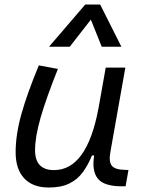

<svg xmlns="http://www.w3.org/2000/svg" viewBox="-20 -815 626 845"><path d="M194.8 10.3Q124.5 10.3 86.7 -30Q48.8 -70.3 48.8 -145Q48.8 -222.2 74.2 -313Q99.6 -403.8 150.9 -527.3L234.9 -511.7Q183.1 -382.3 158.7 -297.4Q134.3 -212.4 134.3 -153.8Q134.3 -66.4 217.8 -66.4Q362.3 -66.4 413.1 -336.9V-336.4L445.3 -517.6H531.7L465.8 -146Q458 -103.5 471.9 -85.9Q485.8 -68.4 528.8 -67.4L545.4 -66.9L532.7 4.9H515.6Q437.5 4.9 410.4 -29.1Q383.3 -63 394.5 -130.9H384.8Q367.7 -88.9 344.5 -57.1Q321.3 -25.4 285.4 -7.6Q249.5 10.3 194.8 10.3ZM420.9 -794.9 514.2 -609.4H427.7L379.9 -728.5L287.1 -609.4H195.8L355 -794.9Z"/></svg>

Font: Cascadia Code NF SemiLight
Style: Italic
Weight: 350
Italic angle: -10°
Monospace: yes
Designer: Aaron Bell
Foundry: Saja Typeworks
Version: Version 2404.023; ttfautohint (v1.8.4)